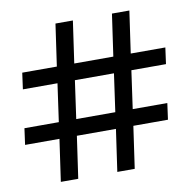

<svg xmlns="http://www.w3.org/2000/svg" viewBox="-94 -770 843 847"><g transform="rotate(-10 327.5 -346.0)"><path d="M226 -261 250 -431H425L401 -261ZM209 -692 182 -504H27L17 -431H172L148 -261H-6L-16 -188H138L111 0H189L216 -188H391L364 0H442L469 -188H624L634 -261H479L503 -431H658L668 -504H513L540 -692H462L435 -504H260L287 -692Z"/></g></svg>

Font: Cantarell
Style: Oblique
Weight: 400
Italic angle: -8°
Designer: Dave Crossland
Version: Version 0.024